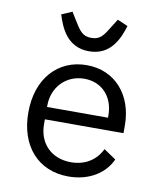

<svg xmlns="http://www.w3.org/2000/svg" viewBox="-86 -837 773 919"><g transform="rotate(10 300.0 -378.0)"><path d="M308.9 12.1C410.9 12.1 485.1 -38 516 -106.9L457 -147C430 -90.9 377.8 -57.2 308.9 -57.2C212 -57.2 150.9 -122.9 150.9 -214.1V-237.9H533V-275.9C533 -421.9 442.8 -528.1 304 -528.1C164.1 -528.1 67.1 -421.9 67.1 -257.1C67.1 -94.1 160.9 12.1 308.9 12.1ZM140.6 -746.1C159.8 -685 194.6 -595.2 301.8 -595.2C408.7 -595.2 443.9 -685 462.7 -746.1L411.9 -768.1L390.6 -734C359.7 -683.9 345.9 -660.2 301.8 -660.2C257.8 -660.2 243.6 -683.9 212.7 -734L191.8 -768.1ZM150.9 -297.9V-305C150.9 -394.9 215.9 -462 304 -462C388.8 -462 447.1 -399.9 447.1 -308.9V-297.9Z"/></g></svg>

Font: Margiela Mono
Style: Regular
Weight: 400
Designer: Mike Abbink, Paul van der Laan, Pieter van Rosmalen
Foundry: Bold Monday
Version: Version 2.003 2021